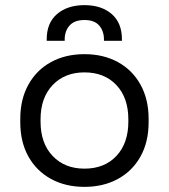

<svg xmlns="http://www.w3.org/2000/svg" viewBox="-20 -714 658 748"><path d="M309 14Q235 14 178.5 -17Q122 -48 90.5 -104.5Q59 -161 59 -238V-251Q59 -327 90.5 -384Q122 -441 178.5 -472Q235 -503 309 -503Q383 -503 439.5 -472Q496 -441 527.5 -384Q559 -327 559 -251V-238Q559 -161 527.5 -104.5Q496 -48 439.5 -17Q383 14 309 14ZM309 -57Q387 -57 433.5 -106.5Q480 -156 480 -240V-249Q480 -333 433.5 -382.5Q387 -432 309 -432Q232 -432 185 -382.5Q138 -333 138 -249V-240Q138 -156 185 -106.5Q232 -57 309 -57ZM162 -555V-561Q162 -625 202.5 -659.5Q243 -694 309 -694Q375 -694 415 -659.5Q455 -625 455 -561V-555H385V-560Q385 -593 366.5 -614.5Q348 -636 309 -636Q270 -636 251 -614.5Q232 -593 232 -560V-555Z"/></svg>

Font: Space Grotesk
Style: Regular
Weight: 400
Designer: Florian Karsten
Foundry: Florian Karsten
Version: Version 2.000